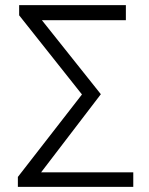

<svg xmlns="http://www.w3.org/2000/svg" viewBox="-20 -732 583 752"><path d="M50 -39 301 -362 55 -672V-712H473V-653H144L375 -363L141 -57H502V0H50Z"/></svg>

Font: Rising Sun Light
Style: Regular
Weight: 300
Designer: Matt McInerney, Pablo Impallari, Rodrigo Fuenzalida (Raleway font), Stephen Hutchings (Greek), Cristiano Sobral (main ch
Foundry: The Rising Sun Project Authors
Version: Version 4.327; ttfautohint (v1.8.4.7-5d5b-dirty)